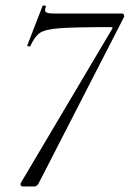

<svg xmlns="http://www.w3.org/2000/svg" viewBox="-20 -674 469 694"><path d="M56 -14 385 -569Q387 -572 386.5 -574Q386 -576 382 -576Q249 -576 196 -572Q143 -568 124 -555Q105 -542 90 -508Q89 -506 86 -506Q83 -506 80.5 -507.5Q78 -509 79 -511L134 -653Q134 -654 138 -654Q147 -654 146 -650Q143 -643 143 -637Q143 -630 151.5 -627.5Q160 -625 183 -625H422Q426 -625 428 -620Q430 -615 428 -612L120 -12Q114 0 104 0H62Q57 0 55 -4.5Q53 -9 56 -14Z"/></svg>

Font: Cormorant Infant
Style: Italic
Weight: 400
Italic angle: -10°
Designer: Christian Thalmann (Catharsis Fonts)
Foundry: Catharsis Fonts
Version: Version 4.000